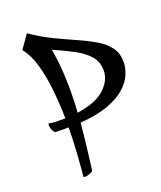

<svg xmlns="http://www.w3.org/2000/svg" viewBox="-135 -776 754 897"><g transform="rotate(-20 242.5 -327.5)"><path d="M134 34Q125 34 125 31Q129 -9 133.5 -72.5Q138 -136 139 -209Q122 -209 104.5 -209Q87 -209 72 -210Q62 -219 58.5 -231.5Q55 -244 55 -250Q55 -258 58 -258Q74 -255 92 -254.5Q110 -254 139 -254Q138 -326 130.5 -397Q123 -468 106 -527.5Q89 -587 59 -622L106 -689Q161 -651 215.5 -625Q270 -599 318.5 -577.5Q367 -556 404.5 -533.5Q442 -511 463.5 -481.5Q485 -452 485 -409Q485 -379 471.5 -347Q458 -315 426 -286.5Q394 -258 338.5 -237.5Q283 -217 199 -211Q194 -152 187 -94Q180 -36 173 19Q166 26 153.5 30Q141 34 134 34ZM202 -259Q297 -273 340.5 -314Q384 -355 384 -403Q384 -447 358 -476.5Q332 -506 288 -529.5Q244 -553 189 -577Q199 -522 202.5 -472Q206 -422 206 -369Q206 -342 205 -314.5Q204 -287 202 -259Z"/></g></svg>

Font: Julee
Style: Regular
Weight: 400
Designer: Julian Tunni
Foundry: Julian Tunni
Version: Version 1.002; ttfautohint (v1.8.4.7-5d5b);gftools[0.9.23]